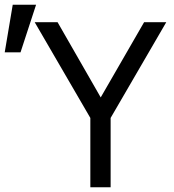

<svg xmlns="http://www.w3.org/2000/svg" viewBox="-136 -794 736 814"><path d="M247 0H333V-294L569 -700H475L291 -381L108 -700H11L247 -294ZM17 -774H-82L-116 -572H-49Z"/></svg>

Font: CommitMono-dimboump
Style: Regular
Weight: 400
Monospace: yes
Designer: Eigil Nikolajsen
Foundry: Eigil Nikolajsen
Version: Version 1.143